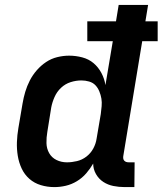

<svg xmlns="http://www.w3.org/2000/svg" viewBox="-20 -755 663 783"><path d="M489 8Q465 8 442.5 3.5Q420 -1 401.5 -13Q383 -25 371.5 -45Q360 -65 360 -88Q348 -67 331.5 -48Q315 -29 293.5 -16Q272 -3 248.5 2.5Q225 8 202 8Q173 8 146.5 0Q120 -8 100 -25.5Q80 -43 68.5 -67.5Q57 -92 52.5 -119.5Q48 -147 49 -175.5Q50 -204 55 -233L72 -333Q76 -357 83 -380.5Q90 -404 101.5 -426.5Q113 -449 130 -468.5Q147 -488 168 -502Q189 -516 213.5 -522Q238 -528 262 -528Q289 -528 315.5 -521Q342 -514 361.5 -497.5Q381 -481 393.5 -457.5Q406 -434 410 -408L440 -587H336V-668H453L464 -735H584L573 -668H623V-587H560L483 -120Q482 -115 482.5 -109.5Q483 -104 486.5 -100Q490 -96 495 -94.5Q500 -93 506 -93H529L528 8ZM253 -93Q273 -93 294 -98Q315 -103 332.5 -116.5Q350 -130 360.5 -149.5Q371 -169 374 -190L391 -290Q393 -306 394.5 -322Q396 -338 393.5 -353Q391 -368 385 -382.5Q379 -397 369 -407.5Q359 -418 343.5 -422.5Q328 -427 312 -427Q290 -427 268 -420Q246 -413 229 -397Q212 -381 202.5 -359.5Q193 -338 189 -317L173 -217Q169 -194 169.5 -171.5Q170 -149 180.5 -130.5Q191 -112 210.5 -102.5Q230 -93 253 -93Z"/></svg>

Font: Iosevka Extended
Style: Bold Italic
Weight: 700
Width: 7
Italic angle: -9°
Monospace: yes
Designer: Belleve Invis
Foundry: Belleve Invis
Version: Version 32.5.0; ttfautohint (v1.8.4)